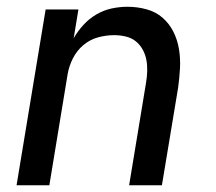

<svg xmlns="http://www.w3.org/2000/svg" viewBox="-20 -548 640 568"><path d="M29 0 115 -520H212L198 -435Q210 -456 227 -474.5Q244 -493 265.5 -505.5Q287 -518 310.5 -523Q334 -528 357 -528Q386 -528 413.5 -520.5Q441 -513 461 -495.5Q481 -478 493 -454Q505 -430 509.5 -402.5Q514 -375 512.5 -346.5Q511 -318 507 -289L459 0H362L412 -303Q415 -320 415.5 -337.5Q416 -355 413 -371Q410 -387 402 -401.5Q394 -416 381.5 -426Q369 -436 352 -440Q335 -444 318 -444Q294 -444 270 -437.5Q246 -431 226.5 -414.5Q207 -398 195.5 -375Q184 -352 180 -328L126 0Z"/></svg>

Font: Iosevka Md Ex Obl
Style: Regular
Weight: 500
Width: 7
Italic angle: -9°
Monospace: yes
Designer: Belleve Invis
Foundry: Belleve Invis
Version: Version 32.5.0; ttfautohint (v1.8.4)